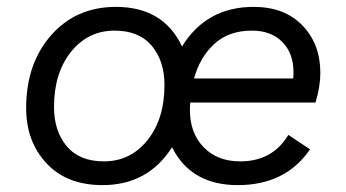

<svg xmlns="http://www.w3.org/2000/svg" viewBox="-20 -529 1007 558"><path d="M278 9Q174 9 115 -54.5Q56 -118 56 -215Q56 -344 128.5 -426.5Q201 -509 317 -509Q455 -509 509 -394Q580 -509 717 -509Q807 -509 859 -455Q911 -401 911 -317Q911 -278 897 -231H533Q532 -224 532 -209Q532 -142 572 -101Q612 -60 678 -60Q772 -60 818 -137L881 -95Q810 9 671 9Q535 9 480 -101Q410 9 278 9ZM282 -60Q359 -60 408.5 -121.5Q458 -183 458 -282Q458 -352 421 -396Q384 -440 313 -440Q236 -440 186.5 -378.5Q137 -317 137 -218Q137 -148 174 -104Q211 -60 282 -60ZM544 -301H832Q833 -307 833 -319Q833 -374 800.5 -407Q768 -440 712 -440Q645 -440 603 -401.5Q561 -363 544 -301Z"/></svg>

Font: Elaine Sans
Style: Italic
Weight: 400
Italic angle: -13°
Designer: Wei Huang
Foundry: Wei Huang
Version: Version 2.001;December 24, 2019;FontCreator 12.0.0.2547 64-b